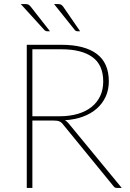

<svg xmlns="http://www.w3.org/2000/svg" viewBox="-20 -923 637 943"><path d="M139 -352H273Q322.5 -352 362.2 -363.8Q402 -375.5 429.8 -397.8Q457.5 -420 472.2 -451.5Q487 -483 487 -522.5Q487 -604 434 -642.5Q381 -681 281 -681H139ZM578 0H555.5Q550 0 545.8 -1.5Q541.5 -3 537.5 -8.5L289.5 -312Q285.5 -317.5 281.2 -321Q277 -324.5 271.8 -326.8Q266.5 -329 259.2 -330Q252 -331 241.5 -331H139V0H111.5V-703H281Q395.5 -703 455 -658.5Q514.5 -614 514.5 -523.5Q514.5 -482 499 -448.2Q483.5 -414.5 455.5 -389.8Q427.5 -365 387.5 -350.2Q347.5 -335.5 299 -332.5Q308 -327.5 316.5 -317.5ZM264.5 -903Q274.5 -903 280 -900Q285.5 -897 290.5 -890L373.5 -769.5H360Q352.5 -769.5 347.5 -775.5L245.5 -903ZM104.5 -903Q114.5 -903 119.8 -900.2Q125 -897.5 131 -890L225.5 -769.5H211Q204.5 -769.5 198 -775.5L82 -903Z"/></svg>

Font: Lato 2
Style: Regular
Weight: 200
Designer: Lukasz Dziedzic with Adam Twardoch and Botio Nikoltchev
Foundry: tyPoland Lukasz Dziedzic
Version: Version 2.015; 2015-08-06; http://www.latofonts.com/